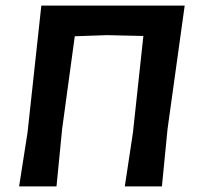

<svg xmlns="http://www.w3.org/2000/svg" viewBox="-20 -663 702 683"><path d="M48 0 78 -192 127 -643H637L576 -204L556 0H424L453 -192L490 -535L360 -538L246 -534L201 -204L181 0Z"/></svg>

Font: Alegreya Sans SC
Style: Bold Italic
Weight: 700
Italic angle: -7°
Designer: Juan Pablo del Peral
Foundry: Huerta Tipografica
Version: Version 2.007